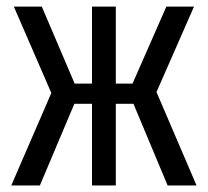

<svg xmlns="http://www.w3.org/2000/svg" viewBox="-20 -570 639 590"><path d="M14.6 0 137.7 -284.2 22.5 -549.8H108.4L209.5 -313H262.7V-549.8H335.9V-313H387.2L491.2 -549.8H576.2L460.9 -287.1L584 0H495.1L390.1 -251H335.9V0H262.7V-251H208.5L102.5 0Z"/></svg>

Font: UDEV Gothic 35
Style: Regular
Weight: 400
Version: v2.1.0; ttfautohint (v1.8.4.7-5d5b-dirty) -l 6 -r 45 -G 200 